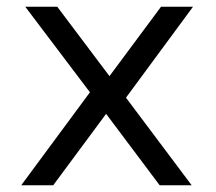

<svg xmlns="http://www.w3.org/2000/svg" viewBox="-20 -550 640 570"><path d="M549 0H454L295 -212L138 0H43L247 -276L55 -530H150L305 -324L458 -530H553L354 -260Z"/></svg>

Font: Edlo
Style: Regular
Weight: 400
Monospace: yes
Version: Version 0.01